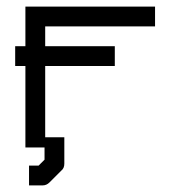

<svg xmlns="http://www.w3.org/2000/svg" viewBox="-20 -496 580 582"><path d="M26 -326V-356H57V-476H450V-416H117V-356H328V-326V-296H117V-80H145H175V0Q175 14 166 21L130 57Q121 66 109 66H68V36V6H97L115 -12V-49H57V-296H26Z"/></svg>

Font: IBM 3270
Style: Regular
Weight: 400
Monospace: yes
Version: Version 2.3.1